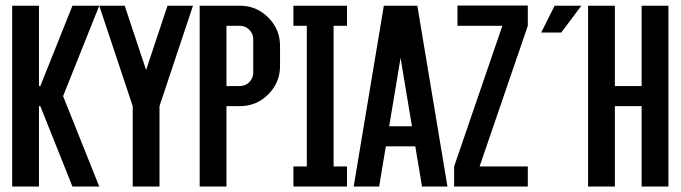

<svg xmlns="http://www.w3.org/2000/svg" viewBox="-20 -680 2481 700"><path d="M127 -366.2 244.1 -659.2H341.8L210 -329.6L341.8 0H244.1L127 -293H122.1V0H24.4V-659.2H122.1V-366.2Z M463.9 -293 341.8 -659.2H434.6L512.7 -424.8L590.8 -659.2H683.6L561.5 -293V0H463.9Z M708 -659.2H854.5Q915 -659.2 958 -616.2Q1001 -573.2 1001 -512.7V-439.5Q1001 -378.9 958 -335.9Q915 -293 854.5 -293H805.7V0H708ZM903.3 -537.1Q903.3 -557.1 888.9 -571.5Q874.5 -585.9 854.5 -585.9H805.7V-366.2H854.5Q874.5 -366.2 888.9 -380.6Q903.3 -395 903.3 -415Z M1196.3 -73.2H1245.1V0H1049.8V-73.2H1098.6V-585.9H1049.8V-659.2H1245.1V-585.9H1196.3Z M1440.4 -468.8 1398.9 -219.7H1481.9ZM1386.7 -146.5 1362.3 0H1269.5L1379.4 -659.2H1501.5L1611.3 0H1518.6L1494.1 -146.5Z M1635.7 -73.2 1811.5 -585.9H1647.9V-659.7H1904.3V-585.9L1728.5 -73.2H1904.3V0H1635.7Z M2002 -659.2H2099.6L2026.4 -561.5H1953.1ZM2221.7 -293V0H2124V-659.2H2221.7V-366.2H2319.3V-659.2H2417V0H2319.3V-293Z"/></svg>

Font: Alegre Sans
Style: Regular
Weight: 400
Width: 3
Designer: GrandChaos9000
Version: Version 1.2.6 - August 1, 2014